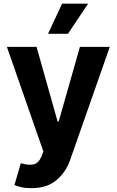

<svg xmlns="http://www.w3.org/2000/svg" viewBox="-20 -797 626 1030"><path d="M148.4 212.4Q116.1 212.4 93.2 206.9Q70.3 201.3 57.5 195.7L91.6 78.5Q131.7 90.6 159.3 84.9Q186.8 79.2 202.8 41.9L212.7 15.6L17 -545.5H176.1L289.1 -144.9H294.7L408.7 -545.5H568.9L355.8 62.5Q332.7 127.8 282.1 170.1Q231.5 212.4 148.4 212.4ZM237.6 -615.8 313.2 -777.3H452.8L344.5 -615.8Z"/></svg>

Font: Inter UI
Style: Bold
Weight: 700
Designer: Rasmus Andersson
Foundry: rsms
Version: 3.2;8d6f07862